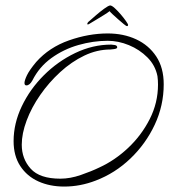

<svg xmlns="http://www.w3.org/2000/svg" viewBox="-20 -663 648 706"><path d="M216 23Q163 23 121 4Q79 -15 54.5 -52.5Q30 -90 30 -144Q30 -209 60 -272Q90 -335 141 -386Q192 -437 256.5 -468Q321 -499 389 -499Q392 -499 401.5 -497.5Q411 -496 411 -489Q411 -484 399.5 -482.5Q388 -481 386 -481Q337 -481 290 -458.5Q243 -436 201.5 -398Q160 -360 128 -314Q96 -268 78 -220Q60 -172 60 -131Q60 -79 93 -42.5Q126 -6 202 -6Q238 -6 277 -19.5Q316 -33 345 -47Q402 -73 451 -119Q500 -165 530.5 -225Q561 -285 561 -352Q561 -359 560.5 -367.5Q560 -376 559 -383Q551 -423 522 -452Q493 -481 454 -497Q415 -513 376 -513Q323 -513 268.5 -497.5Q214 -482 169 -449.5Q124 -417 99 -367Q89 -349 77 -349Q70 -349 70 -358Q70 -367 79 -386Q88 -405 113 -435Q161 -489 233.5 -514.5Q306 -540 376 -540Q434 -540 480.5 -518.5Q527 -497 554.5 -455.5Q582 -414 582 -353Q582 -275 549 -204.5Q516 -134 459.5 -80Q403 -26 332 1Q275 23 216 23ZM447 -567Q444 -567 435 -574.5Q426 -582 414.5 -592Q403 -602 394 -610.5Q385 -619 383 -622Q377 -617 362.5 -608Q348 -599 333 -590Q318 -581 308 -575Q306 -574 305 -573.5Q304 -573 303 -573Q301 -573 301 -575Q301 -580 309 -586Q318 -594 333 -607Q348 -620 363 -631Q378 -642 385 -643Q391 -643 402 -633Q413 -623 424.5 -609.5Q436 -596 443.5 -585Q451 -574 451 -572Q451 -567 447 -567Z"/></svg>

Font: Fuggles
Style: Regular
Weight: 400
Designer: Rob Leuschke
Foundry: Robert E. Leuschke
Version: Version 1.100; ttfautohint (v1.8.3)